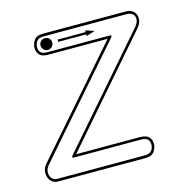

<svg xmlns="http://www.w3.org/2000/svg" viewBox="-81 -578 638 655"><g transform="rotate(-15 238.0 -250.0)"><path d="M46.5 0Q29.5 0 20.2 -11.8Q11 -23.5 11.2 -39.8Q11.5 -56 23 -69L335 -426.5H126.5Q103.5 -426.5 94.8 -436.5Q86 -446.5 86 -460.5Q86 -473.5 94.5 -487Q103 -500.5 126.5 -500.5H417.5Q438 -500.5 447.5 -489.8Q457 -479 455.8 -463.5Q454.5 -448 442 -434L129.5 -74H353.5Q377 -74 386 -64Q395 -54 395 -40Q395 -26 386 -13Q377 0 353.5 0ZM46.5 -9.5H353.5Q372.5 -9.5 379.2 -18.5Q386 -27.5 386 -40Q386 -51.5 379.5 -58.2Q373 -65 353.5 -65H125.5Q114.5 -65 113.8 -66.8Q113 -68.5 118 -75L435.5 -440Q446 -452 447.5 -463.8Q449 -475.5 441.5 -483.2Q434 -491 417.5 -491H126.5Q108 -491 101.5 -481.5Q95 -472 95 -460.5Q95 -449.5 101.2 -442.5Q107.5 -435.5 126.5 -435.5H339Q349.5 -435.5 350.5 -433.8Q351.5 -432 344.5 -423.5L30 -63Q20.5 -52 20 -39.5Q19.5 -27 26.5 -18.2Q33.5 -9.5 46.5 -9.5ZM129 -442.5Q120.5 -442.5 114.2 -448.8Q108 -455 108 -463.5Q108 -472 114.2 -478Q120.5 -484 129 -484Q137.5 -484 143.5 -478Q149.5 -472 149.5 -463.5Q149.5 -455 143.5 -448.8Q137.5 -442.5 129 -442.5ZM268.5 -454V-460H169.5V-468H268.5V-474L299.5 -464Z"/></g></svg>

Font: Edu AU VIC WA NT Arrows
Style: Regular
Weight: 400
Designer: Tina and Corey Anderson, Eben Sorkin, Mirko Velimirovic
Foundry: Google for Education
Version: Version 1.001